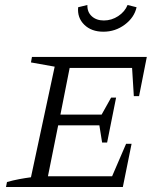

<svg xmlns="http://www.w3.org/2000/svg" viewBox="-20 -749 656 769"><path d="M4 0 8 -20Q33 -27 57 -31.5Q81 -36 104 -39L199 -482L104 -499L108 -521H568L537 -364H516L509 -477H259L222 -290H387L425 -358H445L409 -178H389L378 -247H213L172 -43H429L485 -173H507L472 0ZM394 -622Q346 -622 317.5 -650Q289 -678 293 -720L330 -729Q329 -701 347.5 -684Q366 -667 396 -667Q427 -667 453.5 -684.5Q480 -702 491 -729L527 -720Q518 -679 480 -650.5Q442 -622 394 -622Z"/></svg>

Font: Piazzolla SC Light
Style: Italic
Weight: 300
Italic angle: -11.3°
Designer: Juan Pablo del Peral
Foundry: Huerta Tipografica
Version: Version 1.330